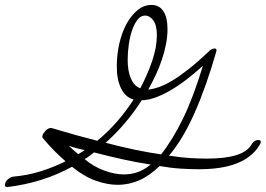

<svg xmlns="http://www.w3.org/2000/svg" viewBox="-20 -736 1074 776"><path d="M994 -148Q1006 -170 1024 -170Q1034 -170 1034 -163Q1034 -157 1028 -148Q969 -52 785 -52Q750 -52 710 -54.5Q670 -57 625 -65Q584 -25 542 -7Q500 11 456 11Q413 11 366 -6Q319 -23 271 -62Q152 3 10 20Q0 20 0 13Q0 -1 11 -10.5Q22 -20 33 -22Q90 -27 142 -43Q194 -59 245 -84Q223 -103 200 -126Q177 -149 154 -177Q151 -180 151 -184Q151 -190 155 -196Q159 -202 164 -207.5Q169 -213 175 -216Q181 -219 184 -219Q186 -219 187 -218.5Q188 -218 190 -218Q287 -189 373 -167Q458 -237 520 -334Q488 -342 470 -377.5Q452 -413 452 -467Q452 -516 462.5 -561Q473 -606 492 -640.5Q511 -675 536.5 -695.5Q562 -716 592 -716Q624 -716 640.5 -690.5Q657 -665 657 -618Q657 -589 651 -558Q645 -527 634.5 -495.5Q624 -464 609.5 -433Q595 -402 579 -374Q600 -376 625 -385Q650 -394 680 -412.5Q710 -431 746 -459.5Q782 -488 825 -529Q828 -533 834.5 -536.5Q841 -540 847 -540Q855 -540 855 -533Q855 -531 854.5 -530Q854 -529 854 -527Q813 -384 765.5 -277.5Q718 -171 663 -107Q714 -99 750 -97Q786 -95 816 -95Q960 -95 994 -148ZM589 -71Q535 -79 478.5 -91.5Q422 -104 360 -120Q337 -101 322 -93Q357 -63 400.5 -47Q444 -31 480 -31Q509 -31 535.5 -40Q562 -49 589 -71ZM322 -129Q306 -133 290 -137Q274 -141 258 -147Q265 -140 274.5 -131.5Q284 -123 296 -113Q302 -116 309 -120.5Q316 -125 322 -129ZM407 -159Q471 -142 527 -130.5Q583 -119 631 -112Q678 -171 720 -257.5Q762 -344 800 -470Q724 -401 660.5 -366Q597 -331 553 -331Q491 -234 407 -159ZM545 -380Q546 -379 547 -379Q576 -434 595 -489.5Q614 -545 614 -594Q614 -633 600 -653Q586 -673 566 -673Q549 -673 536 -656.5Q523 -640 514 -614Q505 -588 500.5 -556Q496 -524 496 -494Q496 -450 508.5 -420Q521 -390 545 -380Z"/></svg>

Font: Discipuli Britannica
Style: Regular
Weight: 400
Designer: Peter Wiegel
Foundry: Peter Wiegel
Version: Version 0.001 2009